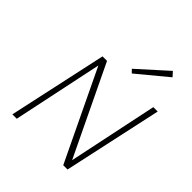

<svg xmlns="http://www.w3.org/2000/svg" viewBox="-243 -1056 1206 1206"><g transform="rotate(45 360.0 -453.0)"><path d="M703 -658 560 0H522L235 -599L109 0H70L213 -658H253L539 -62L664 -658ZM398 -733 590 -906 617 -876 419 -712Z"/></g></svg>

Font: Ysabeau Light
Style: Italic
Weight: 300
Italic angle: -12°
Designer: Christian Thalmann (Catharsis Fonts)
Version: Version 0.003